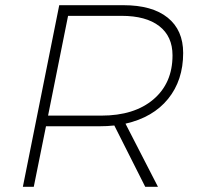

<svg xmlns="http://www.w3.org/2000/svg" viewBox="-20 -719 765 739"><path d="M463 -243 588 0H539L420 -236Q393 -233 362 -233H157L110 0H68L208 -699H455Q566 -699 625.5 -651Q685 -603 685 -515Q685 -410 627 -338.5Q569 -267 463 -243ZM644 -506Q644 -579 593 -618.5Q542 -658 448 -658H242L165 -274H370Q497 -274 570.5 -336.5Q644 -399 644 -506Z"/></svg>

Font: TypoPRO Montserrat
Style: Italic
Weight: 275
Italic angle: -11.3°
Designer: Julieta Ulanovsky
Foundry: Julieta Ulanovsky
Version: Version 6.001